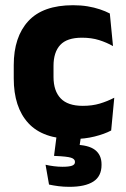

<svg xmlns="http://www.w3.org/2000/svg" viewBox="-20 -525 487 743"><path d="M263.1 12.9Q146.1 12.9 89.7 -48.5Q33.2 -109.9 33.2 -221.7V-272.7Q33.2 -382.2 89.7 -443.5Q146.2 -504.8 262.7 -504.8Q292.4 -504.8 318.5 -500.6Q344.6 -496.3 366.5 -488.9Q388.4 -481.6 405 -472.8L417.3 -346.6Q393 -360.5 363.6 -369.8Q334.2 -379.1 297 -379.1Q239.1 -379.1 213.1 -351Q187.1 -323 187.1 -270V-227.3Q187.1 -173.4 214.7 -144.4Q242.2 -115.4 300.5 -115.4Q337.1 -115.4 366.3 -124.2Q395.5 -133 422.2 -146.8L410.2 -20Q384.1 -6.2 346 3.3Q308 12.9 263.1 12.9ZM296.2 -16.1 283.5 68.2 224.7 36.2Q235.7 35.3 246.2 35.1Q256.8 34.8 267.4 35Q321.9 35.6 347.4 54.9Q372.9 74.3 372.9 110.7V113.7Q372.9 157 341.3 177.5Q309.6 198 248.5 198Q226.2 198 205.9 195.4Q185.6 192.7 169.7 189.2L156.3 112.5Q171.4 116.1 188.5 118.2Q205.5 120.4 221.7 120.4Q246.5 120.4 258.3 116.3Q270.1 112.2 270.1 102.2V101.2Q270.1 90 254.5 85.2Q238.9 80.3 193.2 78.5Q191.4 78.3 190.4 78.3Q189.5 78.3 189.1 78.3L201.2 -16.1Z"/></svg>

Font: Anek Tamil Medium
Style: Regular
Weight: 500
Designer: Aadarsh Rajan (Tamil), Yesha Goshar (Latin)
Foundry: Ek Type
Version: Version 1.003